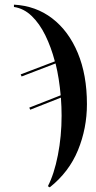

<svg xmlns="http://www.w3.org/2000/svg" viewBox="-20 -566 414 826"><path d="M186 235Q213 183 229 101.5Q245 20 245 -68Q245 -106 242 -146L110 -94L106 -103L241 -156Q238 -191 232.5 -226Q227 -261 219 -293L73 -237L69 -246L216 -302Q200 -363 175 -414Q150 -465 116 -497.5Q82 -530 40 -536V-546Q134 -541 204.5 -487Q275 -433 314.5 -338.5Q354 -244 354 -118Q354 -14 315.5 80Q277 174 194 240Z"/></svg>

Font: Noto Serif Display ExtraCondensed SemiBold
Style: Regular
Weight: 600
Width: 2
Designer: Monotype Design Team
Foundry: Monotype Imaging Inc.
Version: Version 2.009